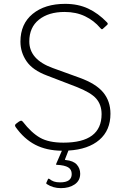

<svg xmlns="http://www.w3.org/2000/svg" viewBox="-20 -772 658 996"><path d="M317 55Q316 58 320 58Q361 62 378.5 82Q396 102 396 129Q396 165 367.5 184.5Q339 204 296 204Q255 204 223 183Q219 181 220 177L229 157Q231 153 236 156Q247 165 259.5 169.5Q272 174 292 174Q352 174 352 131Q352 107 333.5 96Q315 85 275 83Q269 83 271 79L301 10Q221 9 163 -21Q105 -51 61 -113Q58 -118 58 -121Q58 -127 67 -133L78 -141Q86 -146 90 -146Q93 -146 98 -141Q143 -83 188 -57.5Q233 -32 309 -32Q507 -32 507 -180Q507 -228 479.5 -260Q452 -292 375 -322L224 -380Q149 -408 117.5 -454.5Q86 -501 86 -556Q86 -648 149.5 -700Q213 -752 318 -752Q385 -752 437.5 -727.5Q490 -703 535 -656Q543 -648 535 -642L513 -622L509 -620Q506 -620 500 -627Q468 -665 421.5 -687.5Q375 -710 315 -710Q232 -710 182 -670Q132 -630 132 -557Q132 -463 254 -419L392 -369Q478 -338 515.5 -292.5Q553 -247 553 -182Q553 -96 495.5 -46.5Q438 3 335 9Z"/></svg>

Font: Libre Franklin Thin
Style: Regular
Weight: 250
Designer: Pablo Impallari, Rodrigo Fuenzalida
Foundry: Impallari Type
Version: Version 1.002; ttfautohint (v1.5)